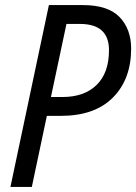

<svg xmlns="http://www.w3.org/2000/svg" viewBox="-20 -734 535 754"><path d="M21 0H105L164 -279H219Q352 -279 423.5 -351Q495 -423 495 -543Q495 -620 449.5 -667Q404 -714 306 -714H172ZM180 -353 241 -640H294Q408 -640 408 -537Q408 -448 359.5 -400.5Q311 -353 225 -353Z"/></svg>

Font: Noto Sans UI SemiCondensed
Style: Italic
Weight: 400
Width: 4
Italic angle: -12°
Designer: Monotype Design Team
Foundry: Monotype Imaging Inc.
Version: Version 1.901